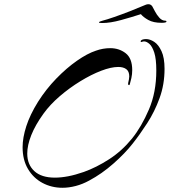

<svg xmlns="http://www.w3.org/2000/svg" viewBox="-20 -850 808 909"><path d="M276 39Q224 39 181 16Q138 -7 112.5 -50Q87 -93 87 -153Q87 -198 104.5 -252.5Q122 -307 160 -368Q198 -428 246.5 -478Q295 -528 344.5 -562.5Q394 -597 434 -610Q467 -622 502 -622Q544 -622 575 -598Q606 -574 606 -518Q606 -499 602 -480.5Q598 -462 595 -453Q594 -447 591 -447Q585 -447 587 -458Q589 -467 590.5 -474.5Q592 -482 592 -488Q592 -512 578 -522.5Q564 -533 540 -533Q506 -533 459 -515Q412 -497 360.5 -465.5Q309 -434 263 -394.5Q217 -355 186 -312Q147 -258 128 -210Q109 -162 109 -123Q109 -71 142.5 -40Q176 -9 240 -9Q269 -9 303 -15.5Q337 -22 377 -36Q436 -57 496.5 -96Q557 -135 605 -194Q650 -250 685 -331.5Q720 -413 720 -516Q720 -571 710.5 -600.5Q701 -630 687.5 -642Q674 -654 662 -654Q658 -654 652 -652Q651 -652 650.5 -651.5Q650 -651 649 -651Q646 -651 646 -654Q646 -659 653 -662Q661 -665 671 -665Q690 -665 710 -652Q730 -639 744.5 -608Q759 -577 759 -524Q759 -450 735.5 -385.5Q712 -321 677 -267Q642 -213 608 -170Q572 -124 517 -75.5Q462 -27 402 5Q371 22 338.5 30.5Q306 39 276 39ZM464 -741Q446 -741 449 -744Q449 -748 465 -752Q485 -757 521 -769.5Q557 -782 595.5 -797Q634 -812 659 -823Q673 -830 683 -830Q694 -830 701 -820Q705 -813 713.5 -796.5Q722 -780 734.5 -766Q747 -752 763 -752Q768 -752 768 -748Q768 -742 745 -742Q706 -742 682 -755.5Q658 -769 647 -783Q604 -769 553 -755Q502 -741 464 -741Z"/></svg>

Font: Arizonia
Style: Regular
Weight: 400
Designer: Robert E. Leuschke
Foundry: Robert E. Leuschke
Version: Version 1.010; ttfautohint (v1.8.4.7-5d5b)